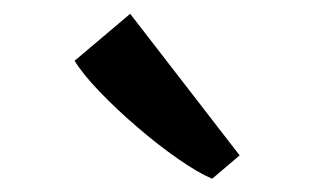

<svg xmlns="http://www.w3.org/2000/svg" viewBox="-20 -890 456 278"><path d="M286.5 -631.5Q266.5 -640 237.8 -660Q209 -680 179 -705.8Q149 -731.5 124.5 -757Q100 -782.5 88 -802L168.5 -870L327 -665L287.5 -631.5Z"/></svg>

Font: Merriweather 36pt SemiBold
Style: Regular
Weight: 600
Version: Version 2.100